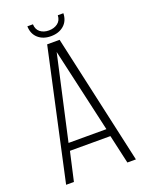

<svg xmlns="http://www.w3.org/2000/svg" viewBox="-153 -896 742 972"><g transform="rotate(-20 218.0 -410.5)"><path d="M284 -821H314Q313 -780 286 -756.5Q259 -733 216 -733Q174 -733 147.5 -756.5Q121 -780 120 -821H150Q151 -793 169.5 -778.5Q188 -764 216 -764Q244 -764 263.5 -778.5Q283 -793 284 -821ZM325 -155H107L72 0H30L183 -701H250L406 0H360ZM215 -648 114 -195H318Z"/></g></svg>

Font: Bebas Neue Book
Style: Regular
Weight: 400
Designer: Ryoichi Tsunekawa
Foundry: Ryoichi Tsunekawa
Version: Version 001.003